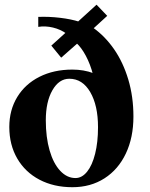

<svg xmlns="http://www.w3.org/2000/svg" viewBox="-20 -772 630 809"><path d="M19.2 -237Q19.2 -308.2 52.6 -363.1Q86 -418 146.3 -448.4Q206.6 -478.8 285 -478.8Q333.2 -478.8 374.2 -463.4L371.8 -458.2Q360.6 -501.2 341.8 -536.6Q323 -572 301.2 -591.4L311.4 -593.8L237.8 -529L196.2 -579.8L262 -639.2L260.6 -629.8Q235.4 -648.2 203.2 -655.9Q171 -663.6 141.2 -658.8V-700.8Q186 -702.6 233.1 -697Q280.2 -691.4 314.8 -680.2L303.8 -676.6L386.8 -752.2L431.8 -705.2L369.2 -648L371.4 -655.8Q422.4 -619.8 460.6 -564.7Q498.8 -509.6 520.5 -437.2Q542.2 -364.8 542.2 -280.8Q542.2 -192.6 510.3 -125.2Q478.4 -57.8 420.1 -20.5Q361.8 16.8 285 16.8Q206.6 16.8 146.3 -14.9Q86 -46.6 52.6 -104.2Q19.2 -161.8 19.2 -237ZM393 -236Q393 -327.8 360.2 -384Q327.4 -440.2 272 -440.2Q228.6 -440.2 200.8 -391.7Q173 -343.2 173 -265Q173 -193.4 189 -138.2Q205 -83 233.6 -52.4Q262.2 -21.8 298 -21.8Q325.4 -21.8 347 -48.6Q368.6 -75.4 380.8 -124.1Q393 -172.8 393 -236Z"/></svg>

Font: Wittgenstein
Style: Regular
Weight: 400
Designer: Jörg Drees
Foundry: Jörg Drees
Version: Version 1.003;Glyphs 3.1.2 (3151)